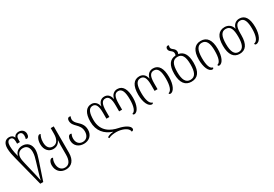

<svg xmlns="http://www.w3.org/2000/svg" viewBox="56 -1995 4948 3470"><g transform="rotate(-30 2530.0 -260.0)"><path d="M225 240H287L416 -145C437 -206 458 -278 458 -335C458 -447 390 -519 285 -519C207 -519 144 -475 128 -401H124L106 -478C95 -527 89 -581 89 -622C89 -688 109 -735 159 -735C202 -735 224 -704 224 -644V-596H283V-644C283 -707 306 -735 348 -735C388 -735 412 -705 412 -656C412 -623 405 -601 401 -590C408 -588 417 -586 426 -586C448 -586 471 -611 471 -661C471 -723 426 -771 354 -771C311 -771 270 -752 254 -708H251C237 -752 195 -771 155 -771C70 -771 28 -708 28 -611C28 -539 46 -459 66 -383ZM262 194C254 155 240 81 226 25L168 -219C159 -258 148 -303 148 -344C148 -420 193 -475 272 -475C360 -475 395 -413 395 -325C395 -263 376 -202 361 -152L308 25C286 97 271 155 262 194Z M760 251C878 251 954 169 954 15V-536H891V-422C891 -301 847 -228 759 -228C691 -228 642 -276 642 -383C642 -462 665 -507 680 -534C672 -539 665 -541 658 -541C626 -541 581 -480 581 -378C581 -255 654 -184 745 -184C819 -184 866 -223 892 -279H896C893 -240 891 -208 891 -186V17C891 142 848 212 760 212C676 212 633 143 633 59C633 13 643 -24 660 -51C652 -56 644 -59 636 -59C603 -59 570 -11 570 56C570 170 643 251 760 251Z M1271 11C1377 11 1461 -55 1461 -175C1461 -278 1406 -328 1360 -372C1325 -405 1296 -437 1296 -487C1296 -508 1302 -526 1311 -538C1305 -543 1296 -547 1283 -547C1256 -547 1239 -522 1239 -488C1239 -421 1277 -384 1315 -345C1355 -303 1397 -260 1397 -175C1397 -84 1346 -29 1271 -29C1200 -29 1146 -79 1146 -167C1146 -207 1154 -233 1168 -259C1160 -265 1152 -267 1144 -267C1108 -267 1083 -222 1083 -165C1083 -55 1165 11 1271 11Z M2284 -547C2220 -547 2162 -506 2146 -421H2143C2128 -507 2078 -547 2012 -547C1947 -547 1896 -506 1881 -421H1878C1862 -507 1804 -547 1744 -547C1632 -547 1569 -454 1569 -277C1569 -85 1677 33 1834 84V87C1786 89 1734 103 1704 127L1719 151C1756 129 1810 118 1881 118C1985 118 2127 167 2127 251C2153 251 2170 238 2170 214C2170 152 2065 99 1954 76C1815 48 1633 -30 1633 -277C1633 -415 1661 -507 1747 -507C1817 -507 1848 -443 1848 -302V-180H1910V-302C1910 -445 1941 -507 2012 -507C2082 -507 2113 -446 2113 -302V-180H2175V-302C2175 -442 2204 -507 2280 -507C2359 -507 2390 -426 2390 -268C2390 -130 2361 -34 2299 -22C2299 -7 2309 3 2326 3C2400 3 2454 -117 2454 -268C2454 -447 2398 -547 2284 -547Z M2693 8C2708 8 2718 -1 2718 -16C2657 -29 2626 -123 2626 -268C2626 -415 2654 -507 2745 -507C2823 -507 2853 -443 2853 -302V-180H2915V-302C2915 -442 2945 -507 3025 -507C3108 -507 3142 -426 3142 -268C3142 -126 3112 -29 3050 -17C3051 -2 3060 8 3077 8C3151 8 3206 -112 3206 -268C3206 -447 3148 -547 3029 -547C2961 -547 2902 -506 2886 -421H2883C2867 -507 2810 -547 2742 -547C2625 -547 2562 -454 2562 -268C2562 -113 2617 8 2693 8Z M3555 -543C3563 -556 3567 -570 3567 -587C3567 -630 3540 -652 3517 -670C3498 -685 3482 -700 3482 -725C3482 -737 3484 -750 3490 -762C3485 -767 3476 -771 3466 -771C3442 -771 3426 -749 3426 -723C3426 -687 3449 -668 3472 -650C3491 -635 3509 -617 3509 -587C3509 -571 3507 -557 3501 -545C3377 -537 3314 -449 3314 -268C3314 -79 3390 11 3516 11C3649 11 3719 -78 3719 -268C3719 -440 3660 -528 3555 -543ZM3517 -28C3419 -28 3378 -112 3378 -268C3378 -428 3416 -507 3518 -507C3617 -507 3655 -429 3655 -268C3655 -114 3619 -28 3517 -28Z M3955 8C3970 8 3980 -3 3980 -19C3917 -32 3891 -123 3891 -266C3891 -426 3933 -507 4023 -507C4117 -507 4158 -428 4158 -266C4158 -127 4134 -33 4070 -19C4070 -3 4079 8 4095 8C4172 8 4222 -115 4222 -266C4222 -456 4152 -547 4024 -547C3897 -547 3827 -454 3827 -266C3827 -115 3877 8 3955 8Z M4522 11C4649 11 4715 -78 4715 -268V-311C4715 -445 4749 -508 4826 -508C4911 -508 4942 -420 4942 -269C4942 -127 4907 -27 4838 -21C4838 -2 4846 8 4867 8C4947 8 5006 -113 5006 -267C5006 -458 4943 -547 4829 -547C4761 -547 4700 -504 4683 -421H4681C4664 -503 4597 -547 4524 -547C4395 -547 4330 -454 4330 -268C4330 -81 4401 11 4522 11ZM4523 -28C4432 -28 4394 -112 4394 -268C4394 -426 4430 -508 4524 -508C4621 -508 4653 -429 4653 -268C4653 -123 4621 -28 4523 -28Z"/></g></svg>

Font: Noto Serif Georgian SemiCondensed Light
Style: Regular
Weight: 300
Width: 4
Designer: Monotype Design Team, Akaki Razmadze
Foundry: Google LLC
Version: Version 2.003